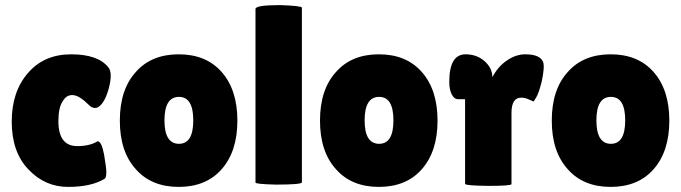

<svg xmlns="http://www.w3.org/2000/svg" viewBox="-20 -723 2671 753"><path d="M209 -248Q209 -150 283 -150Q332 -150 363 -169Q378 -169 388 -118Q397 -65 397 -48Q397 -30 392 -23Q340 10 247 10Q156 10 91 -59Q26 -127 26 -246Q26 -364 90 -437Q153 -510 259 -510Q364 -510 405 -459Q423 -437 406 -374Q388 -311 359 -300Q342 -297 329 -311Q292 -348 266.5 -350Q241 -352 226 -326Q209 -301 209 -248Z M513 -59Q450 -128 450 -250Q450 -372 513 -441Q574 -510 681 -510Q788 -510 849 -441Q911 -371 911 -250Q911 -129 849 -59Q788 10 681 10Q574 10 513 -59ZM682 -343Q625 -343 625 -251Q625 -159 682 -159Q738 -159 738 -251Q738 -343 682 -343Z M1164 -693V-8Q1164 1 1062 1Q982 -1 982 -7V-688Q982 -703 1079 -703Q1164 -700 1164 -693Z M1298 -59Q1235 -128 1235 -250Q1235 -372 1298 -441Q1359 -510 1466 -510Q1573 -510 1634 -441Q1696 -371 1696 -250Q1696 -129 1634 -59Q1573 10 1466 10Q1359 10 1298 -59ZM1467 -343Q1410 -343 1410 -251Q1410 -159 1467 -159Q1523 -159 1523 -251Q1523 -343 1467 -343Z M1986 -280V-1Q1986 6 1895 6Q1804 5 1804 -2V-334H1777Q1761 -334 1751.5 -353Q1742 -372 1742 -402Q1742 -510 1806 -510Q1850 -510 1880.5 -483Q1911 -456 1911 -420Q1932 -461 1967.5 -485.5Q2003 -510 2040 -510Q2098 -510 2110 -480Q2117 -460 2104 -401Q2093 -358 2084 -343Q2074 -325 2072 -325Q2071 -325 2054 -333Q2039 -340 2024 -340Q1986 -340 1986 -280Z M2207 -59Q2144 -128 2144 -250Q2144 -372 2207 -441Q2268 -510 2375 -510Q2482 -510 2543 -441Q2605 -371 2605 -250Q2605 -129 2543 -59Q2482 10 2375 10Q2268 10 2207 -59ZM2376 -343Q2319 -343 2319 -251Q2319 -159 2376 -159Q2432 -159 2432 -251Q2432 -343 2376 -343Z"/></svg>

Font: FC Lilita One
Style: Regular
Weight: 400
Designer: Juan Montoreano
Foundry: Juan Montoreano
Version: Version 1.002